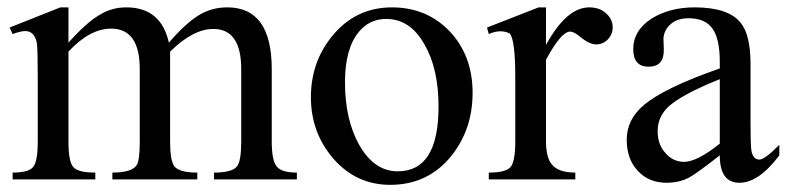

<svg xmlns="http://www.w3.org/2000/svg" viewBox="-20 -499 2188 534"><path d="M15.1 0V-19Q59.1 -19 71.8 -34.2Q85 -49.3 85 -105.5V-283.7Q85 -360.8 82.5 -378.9Q76.2 -412.6 50.3 -412.6Q37.6 -412.6 15.1 -404.3L6.8 -422.4L147.9 -478.5H170.4V-380.4Q223.6 -439.9 261.2 -460Q292.5 -478.5 331.5 -478.5Q427.7 -478.5 449.7 -380.4Q499 -437.5 537.6 -459.5Q571.3 -478.5 612.3 -478.5Q735.8 -478.5 735.8 -306.6V-105.5Q735.8 -51.8 750 -35.6Q763.2 -19 805.7 -19V0H575.2V-19Q627.4 -19 640.1 -37.6Q650.9 -53.2 650.9 -105.5V-306.6Q650.9 -418.5 573.2 -418.5Q517.1 -418.5 453.1 -355.5V-105.5Q453.1 -53.2 464.4 -37.1Q478 -19 528.8 -19V0H292.5V-19Q346.7 -19 360.4 -40Q368.7 -53.7 368.7 -105.5V-306.6Q368.7 -419.4 289.1 -419.4Q230 -419.4 170.4 -355.5V-105.5Q170.4 -47.4 184.6 -33.7Q197.8 -19 245.1 -19V0Z M1065.4 15.1Q971.2 15.1 907.7 -57.1Q844.7 -129.9 844.7 -228.5Q844.7 -327.1 904.8 -399.9Q969.7 -478.5 1070.3 -478.5Q1167.5 -478.5 1231.9 -410.6Q1294.4 -343.3 1294.4 -240.7Q1294.4 -141.1 1237.3 -67.9Q1171.9 15.1 1065.4 15.1ZM1086.4 -22.5Q1199.7 -22.5 1199.7 -202.6Q1199.7 -309.1 1159.7 -377Q1120.1 -446.3 1054.2 -446.3Q1006.8 -446.3 977.1 -409.2Q939.5 -362.8 939.5 -270Q939.5 -166.5 979 -96.2Q1020.5 -22.5 1086.4 -22.5Z M1339.4 0V-19Q1385.7 -19 1399.4 -33.7Q1413.1 -48.8 1413.1 -105.5V-285.6Q1413.1 -387.2 1397.9 -405.8Q1372.6 -418.9 1339.4 -404.3L1334.5 -422.4L1478 -478.5H1498.5V-374Q1555.7 -478.5 1618.7 -478.5Q1647.5 -478.5 1665 -462.4Q1684.1 -446.3 1684.1 -422.4Q1684.1 -404.3 1670.9 -389.6Q1656.7 -375.5 1638.7 -375.5Q1620.1 -375.5 1598.1 -393.1Q1577.1 -411.1 1565.9 -411.1Q1540.5 -411.1 1498.5 -332.5V-108.4Q1498.5 -61 1514.6 -42Q1532.7 -19 1580.1 -19V0Z M1834 9.3Q1784.2 9.3 1753.9 -23.9Q1723.1 -56.2 1723.1 -110.4Q1723.1 -166.5 1770 -206.1Q1827.1 -254.9 1981.9 -308.6V-327.6Q1981.9 -392.1 1960.9 -420.4Q1940.4 -448.2 1895.5 -448.2Q1863.3 -448.2 1845.7 -432.1Q1826.7 -416 1825.2 -391.6L1826.2 -361.8Q1827.6 -313.5 1783.7 -313.5Q1741.2 -313.5 1741.2 -362.3Q1741.2 -414.6 1793 -447.8Q1843.3 -478.5 1911.6 -478.5Q2005.9 -478.5 2040 -435.5Q2067.4 -402.3 2067.4 -320.3V-161.1Q2067.4 -130.9 2067.9 -110.8Q2068.4 -90.8 2069.8 -80.1Q2074.2 -55.2 2092.3 -55.2Q2106.9 -55.2 2147.5 -96.2V-66.9Q2090.3 9.3 2036.6 9.3Q1981.9 9.3 1981.9 -66.9Q1917 -16.1 1896 -4.9Q1868.7 9.3 1834 9.3ZM1880.4 -48.8Q1918 -47.9 1981.9 -99.6V-278.8Q1873.5 -235.4 1836.9 -200.2Q1809.1 -172.4 1809.1 -134.3Q1809.1 -97.2 1830.1 -74.2Q1849.6 -50.3 1880.4 -48.8Z"/></svg>

Font: Nuosu SIL
Style: Regular
Weight: 400
Designer: Peter Constable, Alex Kotlar, Peter Martin
Foundry: SIL International
Version: Version 2.300